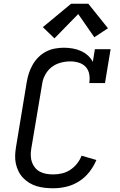

<svg xmlns="http://www.w3.org/2000/svg" viewBox="-20 -998 640 1026"><path d="M265 8Q242 8 219 5.5Q196 3 175 -3.5Q154 -10 135.5 -21.5Q117 -33 102.5 -48.5Q88 -64 78.5 -83.5Q69 -103 64.5 -124.5Q60 -146 61 -169Q62 -192 66 -215L123 -560Q127 -584 134.5 -607Q142 -630 154.5 -652Q167 -674 185.5 -692.5Q204 -711 226.5 -722.5Q249 -734 273.5 -738.5Q298 -743 321 -743Q345 -743 368 -739Q391 -735 411.5 -726Q432 -717 449 -702Q466 -687 476 -667L487 -735H571L541 -554H457Q461 -577 457 -600.5Q453 -624 438.5 -640Q424 -656 401.5 -663Q379 -670 356 -670Q339 -670 321.5 -667Q304 -664 287.5 -657.5Q271 -651 256 -639.5Q241 -628 230.5 -613Q220 -598 213.5 -581.5Q207 -565 205 -548L147 -203Q144 -184 144.5 -165.5Q145 -147 151 -130.5Q157 -114 168 -101Q179 -88 194.5 -80Q210 -72 228 -69Q246 -66 265 -66Q288 -66 311.5 -71.5Q335 -77 355.5 -90.5Q376 -104 391.5 -123.5Q407 -143 416 -166L495 -143Q481 -109 457.5 -79Q434 -49 402.5 -29Q371 -9 335.5 -0.5Q300 8 265 8ZM271 -793 209 -853 360 -978H452L557 -847L484 -799L398 -923Z"/></svg>

Font: Iosevka Slab Extended
Style: Italic
Weight: 400
Width: 7
Italic angle: -9°
Monospace: yes
Designer: Belleve Invis
Foundry: Belleve Invis
Version: Version 11.1.0; ttfautohint (v1.8.3)